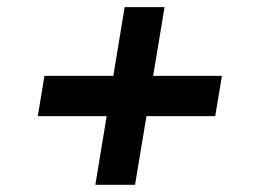

<svg xmlns="http://www.w3.org/2000/svg" viewBox="-20 -554 713 531"><path d="M243.7 -43 324.7 -534.2H435.1L353.5 -43ZM84.5 -232.9 103 -344.2H593.8L575.2 -232.9Z"/></svg>

Font: Inter SemiBold
Style: Italic
Weight: 600
Italic angle: -9.3988°
Designer: Rasmus Andersson
Foundry: rsms
Version: Version 4.001;git-66647c0bb